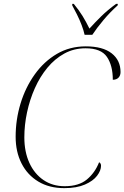

<svg xmlns="http://www.w3.org/2000/svg" viewBox="-20 -964 644 994"><path d="M313 10Q235 10 178.5 -24Q122 -58 91.5 -118Q61 -178 61 -256Q61 -345 86.5 -428.5Q112 -512 160 -579Q208 -646 274.5 -685Q341 -724 424 -724Q512 -724 558 -688Q604 -652 604 -591Q604 -573 593.5 -562Q583 -551 564 -551Q564 -625 533.5 -669.5Q503 -714 423 -714Q363 -714 313.5 -687Q264 -660 225.5 -613.5Q187 -567 160.5 -507.5Q134 -448 120 -382.5Q106 -317 106 -253Q106 -178 132 -121Q158 -64 205 -32Q252 0 315 0Q388 0 430 -35Q472 -70 493 -124Q503 -119 503 -106Q503 -81 482.5 -54Q462 -27 419.5 -8.5Q377 10 313 10ZM418 -784Q413 -807 402.5 -834.5Q392 -862 378.5 -889Q365 -916 354 -936V-944H362Q389 -911 407.5 -881Q426 -851 443 -816Q470 -846 503.5 -879Q537 -912 581 -944H590L589 -936Q549 -900 515.5 -860Q482 -820 458 -784Z"/></svg>

Font: Noto Serif Display ExtraLight
Style: Italic
Weight: 200
Italic angle: -12°
Designer: Monotype Design Team
Foundry: Monotype Imaging Inc.
Version: Version 2.009